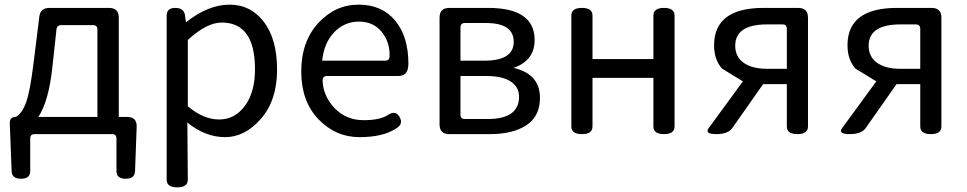

<svg xmlns="http://www.w3.org/2000/svg" viewBox="-20 -577 4162 826"><path d="M205 -285Q189 -140 145 -74H399V-450Q399 -469 380 -469H244Q225 -469 223 -451ZM129 0Q110 0 110 19V159Q110 192 70.5 192Q31 192 30 159L22 -48Q22 -74 48 -74Q74 -88 91.5 -134.5Q109 -181 124 -303L149 -504Q153 -543 193 -543H449Q491 -543 491 -501V-74H527Q569 -74 568 -32L561 159Q560 192 520.5 192Q481 192 481 159V19Q481 0 462 0Z M788 196Q788 229 742.5 229Q697 229 697 196V-510Q697 -543 734.5 -543Q772 -543 776 -510L780 -481Q876 -557 967.5 -557Q1059 -557 1115.5 -482.5Q1172 -408 1172 -277Q1172 -146 1103 -66.5Q1034 13 948.5 13Q863 13 786 -50ZM788 -120Q855 -63 922.5 -63Q990 -63 1033.5 -121.5Q1077 -180 1077 -279Q1077 -480 934 -480Q869 -480 788 -405Z M1685 -25Q1629 13 1526.5 13Q1424 13 1350 -64Q1276 -141 1276 -269.5Q1276 -398 1349 -477.5Q1422 -557 1522.5 -557Q1623 -557 1680 -488.5Q1737 -420 1737 -302L1736 -291Q1733 -250 1692 -250H1386Q1367 -250 1368 -228Q1371 -163 1420 -111Q1470 -60 1544.5 -60Q1619 -60 1653 -85Q1683 -103 1699.5 -73Q1716 -43 1685 -25ZM1366 -316H1638Q1657 -316 1656 -339Q1657 -397 1621.5 -440.5Q1586 -484 1524 -484Q1462 -484 1418 -438.5Q1374 -393 1366 -316Z M1913 0Q1871 0 1871 -42V-501Q1871 -543 1913 -543H2080Q2280 -543 2280 -405Q2280 -316 2189 -285Q2303 -259 2303 -156Q2303 -77 2245 -38.5Q2187 0 2088 0ZM1961 -316H2064Q2190 -316 2190 -397Q2190 -478 2071 -478H1980Q1961 -478 1961 -459ZM1961 -84Q1961 -65 1980 -65H2078Q2213 -65 2213 -161Q2213 -203 2177 -226.5Q2141 -250 2072 -250H1961Z M2529 -33Q2529 0 2483.5 0Q2438 0 2438 -33V-510Q2438 -543 2483.5 -543Q2529 -543 2529 -510V-323H2791V-510Q2791 -543 2836.5 -543Q2882 -543 2882 -510V-33Q2882 0 2836.5 0Q2791 0 2791 -33V-242H2529Z M3456 -33Q3456 0 3410.5 0Q3365 0 3365 -33V-215H3263L3131 -27Q3113 0 3061.5 0Q3010 0 3029 -26L3176 -227L3086 -282Q3052 -321 3052 -382Q3052 -543 3265 -543H3414Q3456 -543 3456 -501ZM3280 -281H3365V-453Q3365 -472 3346 -472H3280Q3143 -472 3143 -380Q3143 -333 3179 -307Q3215 -281 3280 -281Z M4030 -33Q4030 0 3984.5 0Q3939 0 3939 -33V-215H3837L3705 -27Q3687 0 3635.5 0Q3584 0 3603 -26L3750 -227L3660 -282Q3626 -321 3626 -382Q3626 -543 3839 -543H3988Q4030 -543 4030 -501ZM3854 -281H3939V-453Q3939 -472 3920 -472H3854Q3717 -472 3717 -380Q3717 -333 3753 -307Q3789 -281 3854 -281Z"/></svg>

Font: Raw Maruko Gothic CJK TC
Style: Regular
Weight: 400
Version: Version 1.001